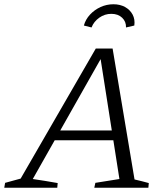

<svg xmlns="http://www.w3.org/2000/svg" viewBox="-27 -882 783 902"><path d="M605 -39Q623 -35 640 -30.5Q657 -26 672 -22L670 0H416L421 -23L534 -41L442 -628L458 -626L127 -41Q156 -37 185.5 -32Q215 -27 244 -22L242 0H-7L-3 -23L70 -43L423 -654H502ZM201 -223 224 -269H538L544 -223ZM506 -862Q537 -862 560.5 -849Q584 -836 596 -813.5Q608 -791 604 -762L565 -753Q566 -780 547 -798.5Q528 -817 496 -817Q465 -817 439.5 -799Q414 -781 403 -753L367 -762Q375 -791 396 -813.5Q417 -836 445.5 -849Q474 -862 506 -862Z"/></svg>

Font: Piazzolla 8pt ExtraLight
Style: Italic
Weight: 250
Italic angle: -11.3°
Designer: Juan Pablo del Peral
Foundry: Huerta Tipografica
Version: Version 2.001